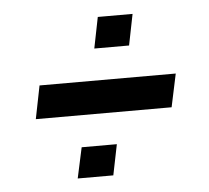

<svg xmlns="http://www.w3.org/2000/svg" viewBox="-38 -486 504 462"><g transform="rotate(-5 214.5 -254.5)"><path d="M199 -371 214 -446H298L283 -371ZM44 -214 60 -294H389L372 -214ZM132 -63 148 -137H233L218 -63Z"/></g></svg>

Font: Saira Ultra Condensed SemiBold
Style: Italic
Weight: 600
Width: 1
Italic angle: -12°
Designer: Hector Gatti with collaboration of the Omnibus-Type team
Foundry: Omnibus-Type
Version: Version 1.001; ttfautohint (v1.8)